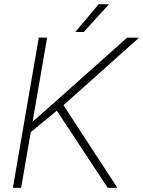

<svg xmlns="http://www.w3.org/2000/svg" viewBox="-20 -889 678 909"><path d="M203.1 -710.9 80.1 0H41L163.6 -710.9ZM638.2 -710.4 277.3 -388.2 108.4 -249 116.2 -296.9 256.8 -420.9 582 -710.9ZM489.7 0 240.7 -377.9 268.6 -409.2 535.6 0ZM336.9 -737.8 447.3 -869.1 495.6 -868.7 376.5 -737.3Z"/></svg>

Font: Roboto ExtraLight
Style: Italic
Weight: 250
Designer: Christian Robertson
Foundry: Google
Version: Version 3.009; 2024